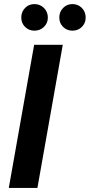

<svg xmlns="http://www.w3.org/2000/svg" viewBox="-20 -919 439 939"><path d="M23 0 147 -700H287L163 0ZM148 -769Q121 -769 102.5 -787.5Q84 -806 84 -833Q84 -861 102.5 -880Q121 -899 148 -899Q176 -899 195 -880Q214 -861 214 -833Q214 -806 195 -787.5Q176 -769 148 -769ZM334 -769Q307 -769 288.5 -787.5Q270 -806 270 -833Q270 -861 288.5 -880Q307 -899 334 -899Q362 -899 380.5 -880Q399 -861 399 -833Q399 -806 380.5 -787.5Q362 -769 334 -769Z"/></svg>

Font: DM Sans 20pt ExtraBold
Style: Italic
Weight: 800
Italic angle: -10°
Version: Version 4.004;gftools[0.9.30]